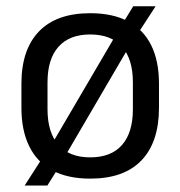

<svg xmlns="http://www.w3.org/2000/svg" viewBox="-20 -542 560 596"><path d="M260 12.5Q190 12.5 142.5 -13Q95 -38.5 70.8 -87.8Q46.5 -137 46.5 -207.5V-282Q46.5 -388 101 -444.5Q155.5 -501 260 -501Q330 -501 377.5 -475.8Q425 -450.5 449.2 -401.8Q473.5 -353 473.5 -282V-207.5Q473.5 -101 419.2 -44.2Q365 12.5 260 12.5ZM56.5 34 116.5 -59.5 134.5 -83.5 347 -446 358 -464.5 393.5 -522.5H463L406.5 -435.5L388.5 -410.5L177.5 -49.5L166 -28.5L127 34ZM260 -53.5Q325 -53.5 358.8 -92Q392.5 -130.5 392.5 -203V-286.5Q392.5 -358.5 358.8 -396.8Q325 -435 260 -435Q195.5 -435 161.5 -396.8Q127.5 -358.5 127.5 -286.5V-203Q127.5 -130.5 161.5 -92Q195.5 -53.5 260 -53.5Z"/></svg>

Font: Anek Tamil Medium
Style: Regular
Weight: 400
Version: Version 1.003